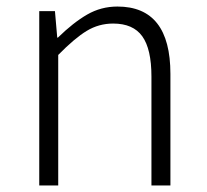

<svg xmlns="http://www.w3.org/2000/svg" viewBox="-20 -567 633 587"><path d="M100 0V-533H148L155 -452H157Q204 -498 246.5 -522.5Q289 -547 339 -547Q501 -547 501 -341V0H443V-333Q443 -417 415 -456Q387 -495 326 -495Q282 -495 245 -472.5Q208 -450 158 -399V0Z"/></svg>

Font: Noto Sans Korean Light
Style: Regular
Weight: 300
Designer: Ryoko NISHIZUKA  (kana & ideographs); Paul D. Hunt (Latin, Greek & Cyrillic); Wenlong ZHANG  (bopomofo); Sandoll Communi
Foundry: Adobe Systems Incorporated
Version: Version 1.000;PS 1;hotconv 1.0.78;makeotf.lib2.5.61930